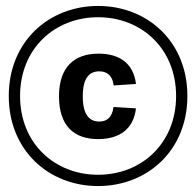

<svg xmlns="http://www.w3.org/2000/svg" viewBox="-20 -688 660 646"><path d="M258.5 -364C258.5 -425.5 280.5 -448 314 -448C341.5 -448 358.5 -432.5 362.5 -400.5L437.5 -405.5C429 -476 381 -507.5 311.5 -507.5C231 -507.5 178.5 -463.5 178.5 -364C178.5 -264.5 229 -220 310 -220C379.5 -220 429 -251.5 437.5 -323.5L362 -328C357.5 -295 341.5 -279 314 -279C280.5 -279 258.5 -302.5 258.5 -364ZM310 -62C475.5 -62 610.5 -181.5 610.5 -365C610.5 -548.5 475.5 -668 310 -668C144.5 -668 9.5 -548.5 9.5 -365C9.5 -181.5 144.5 -62 310 -62ZM310 -100C163.5 -100 47.5 -206 47.5 -365C47.5 -524 163.5 -630 310 -630C456.5 -630 572.5 -524 572.5 -365C572.5 -206 456.5 -100 310 -100Z"/></svg>

Font: Monaspace Krypton SemiBold
Style: Regular
Weight: 600
Designer: Riley Cran & the Lettermatic Team
Foundry: Lettermatic
Version: Version 1.200 (Monaspace Krypton)